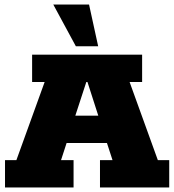

<svg xmlns="http://www.w3.org/2000/svg" viewBox="-20 -823 765 843"><path d="M2 0V-120H52L176 -463H121V-583H604V-463H549L673 -120H723V0H419V-120H474L434 -243L493 -195H229L288 -243L248 -120H303V0ZM295 -267 264 -315H458L427 -267L364 -463H359ZM313 -620 214 -803H371L411 -620Z"/></svg>

Font: Rokkitt Black
Style: Regular
Weight: 900
Designer: Vernon Adams
Foundry: Vernon Adams
Version: Version 3.103